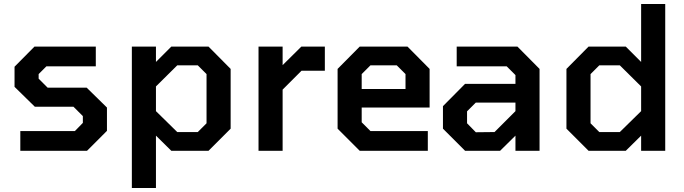

<svg xmlns="http://www.w3.org/2000/svg" viewBox="-20 -757 3435 964"><path d="M82 0V-99H356L396 -140V-174L349 -221H155L53 -321V-422L153 -523H461V-424H213L174 -385V-362L219 -317H415L517 -217V-100L417 0Z M642 187V-523H763V-446L840 -523H1027L1138 -411V-111L1027 0H840L763 -76V187ZM870 -94H973L1017 -138V-385L973 -429H870L763 -323V-199Z M1278 0V-523H1399V-430L1493 -523H1611V-402H1494L1399 -307V0Z M1786 0 1675 -111V-411L1786 -523H2026L2137 -411V-217H1796V-143L1840 -99H2128V0ZM1796 -310H2016V-385L1972 -429H1840L1796 -385Z M2315 0 2204 -111V-224L2315 -336H2568V-380L2524 -424H2273V-523H2578L2689 -411V0H2568V-76L2491 0ZM2369 -93 2463 -94 2568 -199V-242H2369L2325 -198V-138Z M2935 0 2824 -111V-411L2935 -523H3122L3199 -446V-737H3320V0H3199V-76L3122 0ZM3092 -94 3199 -199V-323L3092 -429H2989L2945 -385V-138L2989 -94Z"/></svg>

Font: Tomorrow Medium
Style: Regular
Weight: 500
Designer: Tony de Marco, Monica Rizzolli
Foundry: Just in Type
Version: Version 2.002